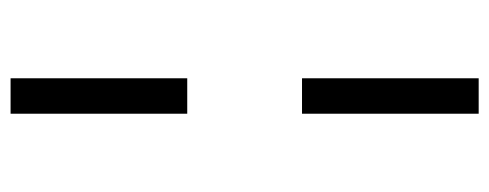

<svg xmlns="http://www.w3.org/2000/svg" viewBox="-301 -444 925 363"><g transform="rotate(-90 161.5 -262.5)"><path d="M128 -371V-705H195V-371ZM128 180V-154H195V180Z"/></g></svg>

Font: Nunito Sans 7pt SemiExpanded Light
Style: Regular
Weight: 300
Width: 6
Designer: Vernon Adams
Foundry: Vernon Adams
Version: Version 3.101;gftools[0.9.27]